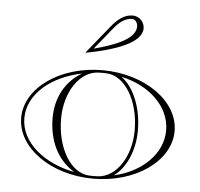

<svg xmlns="http://www.w3.org/2000/svg" viewBox="-48 -669 755 723"><g transform="rotate(5 330.0 -307.5)"><path d="M261 -465C370.9 -485.5 470 -520.5 470 -575C470 -599.8 449.8 -620 425 -620C393.1 -620 367.8 -599 345.7 -571.7L260 -466ZM289.1 -482.9 355 -564.1C374.5 -588.1 396.2 -607 424 -607C435.6 -607 445 -594.9 445 -580C445 -533.6 370.2 -504 289.1 -482.9ZM406.1 -14.3C452.9 -47.5 482 -115.9 482 -190C482 -273.3 452.1 -350.7 403.1 -386.3C507.2 -364.5 588 -291.4 588 -200C588 -109.4 508.7 -36.7 406.1 -14.3ZM190 -210C190 -309.7 244 -392.1 315 -394.7C320.3 -394.9 324.7 -395 330 -395C335.3 -395 339.7 -394.9 345 -394.7C416.4 -392.1 470 -300.4 470 -190C470 -90.3 416 -7.9 345 -5.3C339.7 -5.1 335.3 -5 330 -5C324.7 -5 320.3 -5.1 315 -5.3C243.6 -7.9 190 -99.6 190 -210ZM40 -200C40 -86.8 169.9 5 330 5C490.1 5 620 -86.8 620 -200C620 -313.2 490.1 -405 330 -405C169.9 -405 40 -313.2 40 -200ZM256.9 -13.7C142.2 -35.5 52 -107.8 52 -200C52 -291.5 140.7 -363.3 253.9 -385.7C191.1 -349 158 -284.5 158 -210C158 -127.2 189.7 -54.3 256.9 -13.7Z"/></g></svg>

Font: SortefaxS01
Style: Medium
Weight: 500
Designer: gluk
Foundry: gluk
Version: Version 0.261